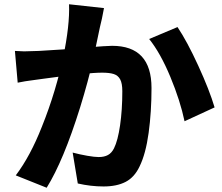

<svg xmlns="http://www.w3.org/2000/svg" viewBox="-20 -830 1040 901"><path d="M449 -703 417 -551Q394 -449 356 -326Q278 -76 199 51L54 -7Q122 -97 176 -234Q211 -321 236.5 -406.5Q262 -492 276 -559Q308 -713 304 -810L468 -792Q458 -737 449 -703ZM987 -326 846 -261Q826 -357 779.5 -469Q733 -581 680 -647L813 -703Q858 -636 910.5 -521.5Q963 -407 987 -326ZM93 -589Q114 -589 162 -591Q182 -592 274 -598L297 -600L384 -607Q482 -615 506 -615Q691 -615 691 -417Q691 -305 677.5 -206.5Q664 -108 635 -49Q611 2 569.5 23.5Q528 45 466 45Q406 45 345 31L321 -114Q355 -105 389.5 -99Q424 -93 443 -93Q469 -93 486.5 -102.5Q504 -112 515 -134Q533 -170 543.5 -242Q554 -314 554 -402Q554 -439 544 -457.5Q534 -476 514 -482.5Q494 -489 459 -489Q389 -489 180 -460Q174 -459 122 -452Q103 -450 63 -442L50 -591Q80 -589 93 -589Z"/></svg>

Font: Merged Yaku Han JP ExtraBold
Style: Regular
Weight: 800
Designer: Ryoko NISHIZUKA 西塚涼子 (kana, bopomofo & ideographs); Paul D. Hunt (Latin, Greek & Cyrillic); Sandoll Communications 산돌커뮤니
Foundry: Adobe
Version: Version 2.004